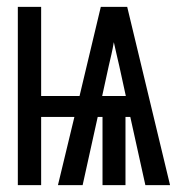

<svg xmlns="http://www.w3.org/2000/svg" viewBox="-20 -540 540 560"><path d="M32 0V-520H100V-260H212L274 -520H351L476 0H404L360 -199H346V0H279V-199H265L221 0H149L197 -199H100V0ZM278 -260H347L328 -347Q324 -364 320 -381.5Q316 -399 312 -417Q309 -399 305 -381.5Q301 -364 297 -347Z"/></svg>

Font: Iosevka MaddieWtf
Style: Regular
Weight: 400
Monospace: yes
Designer: Belleve Invis
Foundry: Belleve Invis
Version: Version 31.3.0; ttfautohint (v1.8.3)